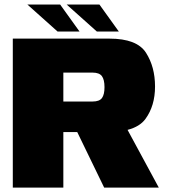

<svg xmlns="http://www.w3.org/2000/svg" viewBox="-20 -850 764 870"><path d="M38 0H267V-251.5H330L452 0H699.5L558 -261.5Q613.5 -276 639 -311Q682.5 -370.5 682.5 -458Q682.5 -547 641.5 -611Q600.5 -675 476 -675H38ZM267 -390V-521H399.5Q430 -521 441.8 -505Q453.5 -489 453.5 -455Q453.5 -421.5 442 -405.8Q430.5 -390 399.5 -390ZM419 -707H518.5L430.5 -829.5H282ZM241 -707H340.5L252.5 -829.5H104Z"/></svg>

Font: Anybody Thin Black
Style: Regular
Weight: 900
Version: Version 1.113;gftools[0.9.25]